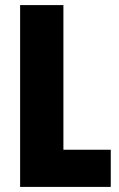

<svg xmlns="http://www.w3.org/2000/svg" viewBox="-20 -734 468 754"><path d="M59 0H415V-146H229V-714H59Z"/></svg>

Font: Noto Sans Oriya ExtCond Blk
Style: Regular
Weight: 900
Width: 2
Designer: Amélie Bonet and Sol Matas
Foundry: Google LLC
Version: Version 2.006